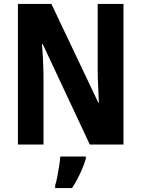

<svg xmlns="http://www.w3.org/2000/svg" viewBox="-20 -734 717 975"><path d="M607 0H436L197 -510H193Q196 -479 197.5 -448Q199 -417 200 -389Q201 -361 201 -337V0H71V-714H241L479 -213H482Q481 -243 479.5 -272.5Q478 -302 477 -330Q476 -358 476 -380V-714H607ZM416 71Q409 96 398 122Q387 148 374 173Q361 198 346 221H260V208Q266 190 271 163Q276 136 280.5 108.5Q285 81 286 61H416Z"/></svg>

Font: Noto Sans Khmer Condensed
Style: Bold
Weight: 700
Width: 3
Designer: Danh Hong and the Monotype Design Team
Foundry: Monotype Imaging Inc.
Version: Version 2.004